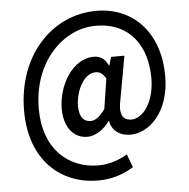

<svg xmlns="http://www.w3.org/2000/svg" viewBox="-56 -713 920 933"><g transform="rotate(-5 404.0 -247.0)"><path d="M56 -204C56 40 207 164 385 164C448 164 505 148 559 114L535 50C495 74 444 91 394 91C247 91 128 -11 128 -208C128 -437 280 -586 438 -586C608 -586 686 -462 686 -310C686 -191 628 -117 572 -117C528 -117 512 -150 527 -218L565 -429H500L488 -388H486C470 -422 447 -437 416 -437C312 -437 239 -312 239 -198C239 -107 286 -52 352 -52C391 -52 434 -80 461 -120H463C471 -70 511 -44 562 -44C650 -44 754 -135 754 -314C754 -517 635 -658 447 -658C235 -658 56 -478 56 -204ZM319 -205C319 -272 357 -361 419 -361C440 -361 454 -350 468 -326L445 -179C418 -142 396 -127 374 -127C341 -127 319 -151 319 -205Z"/></g></svg>

Font: Falling Sky
Style: Condensed
Weight: 400
Designer: Paul D. Hunt
Foundry: Adobe Systems Incorporated
Version: Version 1.02